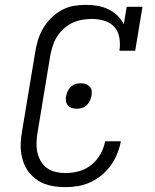

<svg xmlns="http://www.w3.org/2000/svg" viewBox="-20 -763 640 791"><path d="M250 8Q228 8 206 5Q184 2 164 -5.5Q144 -13 127 -26Q110 -39 97.5 -55.5Q85 -72 77.5 -92Q70 -112 67 -133.5Q64 -155 65.5 -177.5Q67 -200 71 -223L125 -548Q129 -573 136.5 -598Q144 -623 157.5 -646Q171 -669 190.5 -688.5Q210 -708 233.5 -721Q257 -734 282.5 -738.5Q308 -743 333 -743Q358 -743 381.5 -739Q405 -735 426 -725Q447 -715 463.5 -699Q480 -683 490 -663L502 -735H567L537 -554H472Q476 -580 472 -606.5Q468 -633 451.5 -651.5Q435 -670 410 -677.5Q385 -685 358 -685Q339 -685 318.5 -681.5Q298 -678 279.5 -669.5Q261 -661 244.5 -646.5Q228 -632 216.5 -614.5Q205 -597 198.5 -577.5Q192 -558 188 -539L134 -213Q131 -193 130.5 -172.5Q130 -152 134.5 -133Q139 -114 149 -97.5Q159 -81 174.5 -70Q190 -59 210 -54.5Q230 -50 250 -50Q277 -50 305 -57.5Q333 -65 356 -83.5Q379 -102 393.5 -127.5Q408 -153 413 -181H478Q473 -155 463 -130Q453 -105 437 -82.5Q421 -60 399.5 -42Q378 -24 353 -12.5Q328 -1 302 3.5Q276 8 250 8ZM297 -315Q286 -315 276.5 -318Q267 -321 260.5 -328Q254 -335 252 -345Q250 -355 252 -366Q254 -376 258.5 -386.5Q263 -397 271.5 -405Q280 -413 291 -416.5Q302 -420 312 -420Q323 -420 332.5 -417Q342 -414 349 -407Q356 -400 357.5 -390Q359 -380 357 -369Q355 -359 350.5 -348.5Q346 -338 337.5 -330Q329 -322 318 -318.5Q307 -315 297 -315Z"/></svg>

Font: Iosevka Etoile Light Oblique
Style: Regular
Weight: 300
Italic angle: -9°
Designer: Belleve Invis
Foundry: Belleve Invis
Version: Version 15.5.2; ttfautohint (v1.8.4)